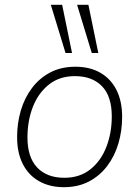

<svg xmlns="http://www.w3.org/2000/svg" viewBox="-20 -769 578 797"><path d="M245 8Q186 8 142 -17Q98 -42 74.5 -88.5Q51 -135 51 -200Q51 -258 66.5 -310.5Q82 -363 113 -404Q144 -445 189 -468.5Q234 -492 293 -492Q353 -492 396.5 -467Q440 -442 463.5 -395.5Q487 -349 487 -284Q487 -226 471.5 -173.5Q456 -121 425 -80Q394 -39 349 -15.5Q304 8 245 8ZM247 -31Q311 -31 355 -66Q399 -101 421.5 -159Q444 -217 444 -286Q444 -369 403.5 -411Q363 -453 291 -453Q227 -453 183 -418Q139 -383 116.5 -325.5Q94 -268 94 -198Q94 -116 134.5 -73.5Q175 -31 247 -31ZM361 -549 300 -749H347L388 -549ZM252 -549 191 -749H238L279 -549Z"/></svg>

Font: Nunito Sans 12pt ExtraLight
Style: Italic
Weight: 200
Italic angle: -9°
Designer: Vernon Adams
Foundry: Vernon Adams
Version: Version 3.101;gftools[0.9.27]